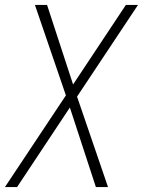

<svg xmlns="http://www.w3.org/2000/svg" viewBox="-30 -550 626 775"><path d="M-10 205H39L252 -116L357 205H406L281 -160L527 -530H478L265 -209L160 -530H111L236 -165Z"/></svg>

Font: Iosevka Sparkle XLtObl
Style: Regular
Weight: 200
Italic angle: -9°
Designer: Belleve Invis
Foundry: Belleve Invis
Version: Version 4.5.0; ttfautohint (v1.8.3)